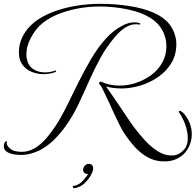

<svg xmlns="http://www.w3.org/2000/svg" viewBox="-25 -720 1024 1005"><path d="M836 125Q788 125 749.5 104Q711 83 680.5 49Q650 15 625 -23Q615 -38 601 -65.5Q587 -93 572 -126Q557 -159 542.5 -190.5Q528 -222 517 -244Q505 -270 497.5 -277Q490 -284 495 -289Q495 -289 495.5 -289Q496 -289 496 -290Q500 -294 506 -292Q511 -290 515.5 -288Q520 -286 525 -284Q561 -272 602 -272Q645 -272 688 -286.5Q731 -301 767 -327.5Q803 -354 824.5 -392.5Q846 -431 846 -479Q846 -522 825 -561Q804 -600 763 -626Q717 -655 645 -670.5Q573 -686 496 -686Q437 -686 377.5 -674.5Q318 -663 267 -640.5Q216 -618 181 -584Q155 -558 134 -517Q113 -476 113 -435Q113 -416 119 -398Q128 -370 153.5 -355.5Q179 -341 211 -341Q236 -341 263 -350Q264 -350 264.5 -350.5Q265 -351 266 -351Q269 -351 269 -349Q269 -344 263 -342Q236 -332 202 -332Q170 -332 140.5 -344Q111 -356 92.5 -381Q74 -406 74 -445Q74 -477 83 -503.5Q92 -530 107 -552Q133 -591 176 -619Q219 -647 273 -665Q327 -683 385 -691.5Q443 -700 499 -700Q578 -700 651.5 -688.5Q725 -677 773 -656Q840 -628 869 -583Q898 -538 898 -489Q898 -433 872 -390Q846 -347 803.5 -317.5Q761 -288 710.5 -272.5Q660 -257 611 -257Q590 -257 569.5 -259.5Q549 -262 530 -267Q544 -248 565 -217.5Q586 -187 608.5 -153.5Q631 -120 650.5 -91Q670 -62 682 -47Q704 -18 734 15Q764 48 799.5 71Q835 94 873 94Q899 94 918 81Q937 68 947 51Q958 32 958 3Q958 -20 952 -43.5Q946 -67 938 -85Q925 -114 916 -126Q911 -134 911 -136Q911 -140 915 -140Q921 -140 932 -131Q954 -109 966.5 -79Q979 -49 979 -17Q979 26 955 64Q938 91 907 108Q876 125 836 125ZM84 91Q74 91 52.5 88.5Q31 86 13 76Q-5 66 -5 44Q-5 31 1 24Q5 19 9 19Q13 19 11 24Q8 39 22 52.5Q36 66 50 70Q60 72 69 73.5Q78 75 86 75Q126 75 159 54.5Q192 34 218.5 2.5Q245 -29 266 -61Q296 -107 325 -166Q354 -225 385 -287.5Q416 -350 450.5 -409Q485 -468 526 -514.5Q567 -561 616 -586Q648 -603 677 -603Q693 -603 706 -599Q710 -598 708.5 -594Q707 -590 703 -591Q699 -593 694.5 -593Q690 -593 685 -593Q633 -593 576 -526Q532 -474 500 -415.5Q468 -357 441 -295.5Q414 -234 385.5 -174Q357 -114 318 -59Q291 -21 257 12.5Q223 46 182 67Q159 78 134.5 84.5Q110 91 84 91ZM365.8 265.2Q355.6 265.2 355.6 257.6Q355.6 252.5 364.1 252.5Q391.3 246.5 409.6 225.3Q427.9 204 436.4 190.5H432.1Q422.8 190.5 416.4 184.5Q410 178.6 410 169.2Q410 157.3 419 147.5Q427.9 137.8 439.8 137.8Q462.7 137.8 462.7 162.4Q462.7 174.3 450.4 197.2Q438.1 220.2 416.4 240.2Q394.7 260.1 365.8 265.2Z"/></svg>

Font: MonteCarlo
Style: Regular
Weight: 400
Designer: Robert E. Leuschke
Foundry: Robert E. Leuschke
Version: Version 1.010; ttfautohint (v1.8.3)